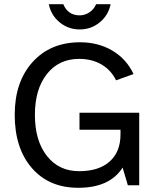

<svg xmlns="http://www.w3.org/2000/svg" viewBox="-20 -881 750 913"><path d="M506 -861Q495 -808 454 -774.5Q413 -741 359 -741Q305 -741 264 -774.5Q223 -808 212 -861H281Q303 -808 359 -808Q384 -808 405.5 -822.5Q427 -837 437 -861ZM563 -84Q502 12 352 12Q213 12 131.5 -82Q50 -176 50 -335Q50 -492 135 -586Q220 -680 361 -680Q447 -680 514 -640.5Q581 -601 615 -529L532 -499Q508 -548 462.5 -574.5Q417 -601 356 -601Q260 -601 203 -529Q146 -457 146 -335Q146 -212 203 -139.5Q260 -67 356 -67Q450 -67 501.5 -113Q553 -159 553 -242V-264H358V-345H642V0H588Z"/></svg>

Font: Atkinson Hyperlegible Pro
Style: Regular
Weight: 400
Designer: Elliott Scott, Megan Eiswerth, Linus Boman, Theodore Petrosky, Jacob Perez
Foundry: Braille Institute
Version: Version 1.5.1